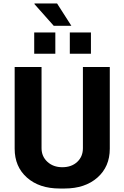

<svg xmlns="http://www.w3.org/2000/svg" viewBox="-20 -1070 713 1100"><path d="M307 -1050 389 -922H288L177 -1047L178 -1050ZM176 -884H297V-762H176ZM380 -884H501V-762H380ZM64 -686H218V-221Q218 -174 251.5 -143Q285 -112 337 -112Q390 -112 422.5 -142.5Q455 -173 455 -221V-686H609V-218Q609 -115 538 -52.5Q467 10 350 10H322Q205 10 134.5 -52.5Q64 -115 64 -218Z"/></svg>

Font: Chivo
Style: Bold
Weight: 700
Designer: Hector Gatti
Foundry: Omnibus-Type
Version: Version 1.007;PS 001.007;hotconv 1.0.88;makeotf.lib2.5.64775